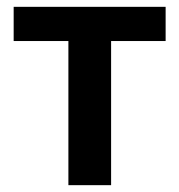

<svg xmlns="http://www.w3.org/2000/svg" viewBox="-20 -542 525 562"><path d="M180.2 0V-421.9H20V-522H464.8V-421.9H305.2V0Z"/></svg>

Font: Anuphan SemiBold
Style: Bold
Weight: 600
Designer: Mike Abbink, Paul van der Laan, Pieter van Rosmalen, Mint Tantisuwanna
Foundry: Bold Monday; Cadson Demak
Version: Version 3.002;hotconv 1.0.109;makeotfexe 2.5.65596